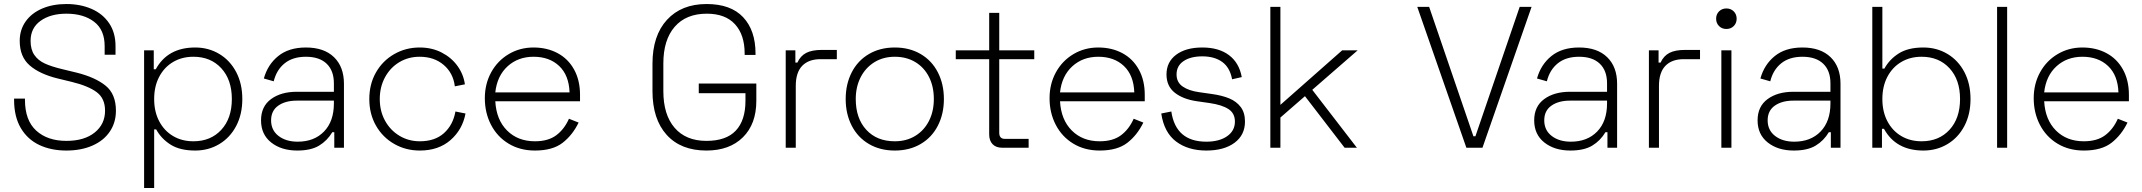

<svg xmlns="http://www.w3.org/2000/svg" viewBox="-20 -734 10644 954"><path d="M310 -714Q379 -714 434.5 -690Q490 -666 522 -619Q554 -572 554 -505V-462H500V-505Q500 -586 447.5 -626Q395 -666 310 -666Q231 -666 181.5 -630.5Q132 -595 132 -531Q132 -488 150.5 -461Q169 -434 202.5 -418.5Q236 -403 291 -390L361 -373Q453 -350 504.5 -308.5Q556 -267 556 -184Q556 -125 525.5 -80Q495 -35 439 -10.5Q383 14 310 14Q234 14 175.5 -13.5Q117 -41 83.5 -97.5Q50 -154 50 -238V-244H104V-238Q104 -136 160 -85Q216 -34 310 -34Q399 -34 450.5 -75.5Q502 -117 502 -184Q502 -245 460.5 -276Q419 -307 337 -327L267 -344Q177 -366 127.5 -409Q78 -452 78 -531Q78 -586 107.5 -627.5Q137 -669 189.5 -691.5Q242 -714 310 -714Z M696 -484H744V-390H754Q813 -498 950 -498Q1016 -498 1069.5 -466Q1123 -434 1153.5 -376Q1184 -318 1184 -242Q1184 -166 1153.5 -108Q1123 -50 1069.5 -18Q1016 14 950 14Q874 14 827.5 -15.5Q781 -45 756 -91H746V200H696ZM941 -32Q1027 -32 1079.5 -89Q1132 -146 1132 -242Q1132 -338 1079.5 -395Q1027 -452 941 -452Q884 -452 840 -426Q796 -400 771 -352.5Q746 -305 746 -242Q746 -179 771 -131.5Q796 -84 840 -58Q884 -32 941 -32Z M1291 -344Q1310 -413 1362.5 -455.5Q1415 -498 1500 -498Q1590 -498 1639.5 -450Q1689 -402 1689 -318V0H1641V-77H1631Q1606 -35 1565.5 -10.5Q1525 14 1457 14Q1378 14 1327.5 -26Q1277 -66 1277 -136Q1277 -205 1326.5 -241.5Q1376 -278 1455 -278H1639V-320Q1639 -383 1603 -417.5Q1567 -452 1500 -452Q1435 -452 1394.5 -419.5Q1354 -387 1340 -330ZM1327 -136Q1327 -87 1364 -58.5Q1401 -30 1459 -30Q1541 -30 1590 -80.5Q1639 -131 1639 -220V-234H1455Q1398 -234 1362.5 -209Q1327 -184 1327 -136Z M1815 -242Q1815 -316 1848 -374Q1881 -432 1938.5 -465Q1996 -498 2065 -498Q2126 -498 2174.5 -473Q2223 -448 2253 -406.5Q2283 -365 2290 -315L2240 -305Q2232 -371 2184.5 -411.5Q2137 -452 2065 -452Q2009 -452 1964 -425Q1919 -398 1893 -350Q1867 -302 1867 -242Q1867 -182 1893 -134.5Q1919 -87 1964.5 -59.5Q2010 -32 2066 -32Q2141 -32 2186 -72.5Q2231 -113 2243 -180L2293 -170Q2278 -90 2218.5 -38Q2159 14 2066 14Q1996 14 1938.5 -19Q1881 -52 1848 -110Q1815 -168 1815 -242Z M2389 -246Q2389 -317 2420.5 -374.5Q2452 -432 2507.5 -465Q2563 -498 2631 -498Q2698 -498 2750.5 -470Q2803 -442 2832.5 -388.5Q2862 -335 2862 -263V-231H2441Q2446 -139 2499.5 -85.5Q2553 -32 2638 -32Q2704 -32 2744 -62Q2784 -92 2807 -144L2855 -125Q2825 -63 2775.5 -24.5Q2726 14 2638 14Q2564 14 2507.5 -20Q2451 -54 2420 -113.5Q2389 -173 2389 -246ZM2810 -275Q2807 -360 2758.5 -406Q2710 -452 2631 -452Q2554 -452 2502 -404.5Q2450 -357 2441 -275Z M3222 -417Q3222 -557 3294 -635.5Q3366 -714 3491 -714Q3611 -714 3672.5 -648.5Q3734 -583 3734 -468V-461H3680V-468Q3680 -561 3632 -613.5Q3584 -666 3492 -666Q3389 -666 3332.5 -601Q3276 -536 3276 -419V-281Q3276 -164 3332 -99Q3388 -34 3490 -34Q3588 -34 3636 -85Q3684 -136 3684 -233V-271H3452V-319H3738V-233Q3738 -118 3671.5 -52Q3605 14 3490 14Q3363 14 3292.5 -64Q3222 -142 3222 -282Z M3932 -423H3942Q3957 -456 3985.5 -471Q4014 -486 4064 -486H4138V-440H4057Q3998 -440 3966 -407Q3934 -374 3934 -307V0H3884V-484H3932Z M4182 -242Q4182 -316 4212 -374.5Q4242 -433 4297.5 -465.5Q4353 -498 4426 -498Q4499 -498 4554.5 -465.5Q4610 -433 4640 -374.5Q4670 -316 4670 -242Q4670 -168 4640 -109.5Q4610 -51 4554.5 -18.5Q4499 14 4426 14Q4353 14 4297.5 -18.5Q4242 -51 4212 -109.5Q4182 -168 4182 -242ZM4232 -242Q4232 -146 4284.5 -89Q4337 -32 4426 -32Q4484 -32 4528 -59Q4572 -86 4596 -133.5Q4620 -181 4620 -242Q4620 -304 4596 -351.5Q4572 -399 4528 -425.5Q4484 -452 4426 -452Q4368 -452 4324 -424.5Q4280 -397 4256 -349.5Q4232 -302 4232 -242Z M4729 -484H4895V-670H4945V-484H5119V-440H4945V-74Q4945 -44 4973 -44H5091V0H4959Q4929 0 4912 -17.5Q4895 -35 4895 -66V-440H4729Z M5195 -246Q5195 -317 5226.5 -374.5Q5258 -432 5313.5 -465Q5369 -498 5437 -498Q5504 -498 5556.5 -470Q5609 -442 5638.5 -388.5Q5668 -335 5668 -263V-231H5247Q5252 -139 5305.5 -85.5Q5359 -32 5444 -32Q5510 -32 5550 -62Q5590 -92 5613 -144L5661 -125Q5631 -63 5581.5 -24.5Q5532 14 5444 14Q5370 14 5313.5 -20Q5257 -54 5226 -113.5Q5195 -173 5195 -246ZM5616 -275Q5613 -360 5564.5 -406Q5516 -452 5437 -452Q5360 -452 5308 -404.5Q5256 -357 5247 -275Z M5776 -364Q5776 -426 5824 -462Q5872 -498 5954 -498Q6036 -498 6086.5 -460Q6137 -422 6150 -351L6102 -340Q6091 -399 6052.5 -426.5Q6014 -454 5954 -454Q5896 -454 5861 -430.5Q5826 -407 5826 -364Q5826 -325 5856.5 -304Q5887 -283 5938 -276L6001 -267Q6052 -260 6088 -245Q6124 -230 6145 -202Q6166 -174 6166 -130Q6166 -63 6114 -24.5Q6062 14 5974 14Q5883 14 5823.5 -31Q5764 -76 5750 -170L5800 -180Q5822 -30 5974 -30Q6038 -30 6077 -57Q6116 -84 6116 -130Q6116 -171 6084 -192Q6052 -213 5990 -222L5927 -231Q5858 -241 5817 -273.5Q5776 -306 5776 -364Z M6292 -700H6342V-213L6649 -484H6726L6342 -150V0H6292ZM6722 0H6661L6451 -273L6487 -305Z M7081 -700 7301 -57H7311L7531 -700H7590L7346 0H7266L7022 -700Z M7617 -344Q7636 -413 7688.5 -455.5Q7741 -498 7826 -498Q7916 -498 7965.5 -450Q8015 -402 8015 -318V0H7967V-77H7957Q7932 -35 7891.5 -10.5Q7851 14 7783 14Q7704 14 7653.5 -26Q7603 -66 7603 -136Q7603 -205 7652.5 -241.5Q7702 -278 7781 -278H7965V-320Q7965 -383 7929 -417.5Q7893 -452 7826 -452Q7761 -452 7720.5 -419.5Q7680 -387 7666 -330ZM7653 -136Q7653 -87 7690 -58.5Q7727 -30 7785 -30Q7867 -30 7916 -80.5Q7965 -131 7965 -220V-234H7781Q7724 -234 7688.5 -209Q7653 -184 7653 -136Z M8221 -423H8231Q8246 -456 8274.5 -471Q8303 -486 8353 -486H8427V-440H8346Q8287 -440 8255 -407Q8223 -374 8223 -307V0H8173V-484H8221Z M8583 0H8533V-484H8583ZM8507 -641Q8507 -663 8521.5 -677.5Q8536 -692 8558 -692Q8580 -692 8594.5 -677.5Q8609 -663 8609 -641Q8609 -619 8594.5 -604.5Q8580 -590 8558 -590Q8536 -590 8521.5 -604.5Q8507 -619 8507 -641Z M8727 -344Q8746 -413 8798.5 -455.5Q8851 -498 8936 -498Q9026 -498 9075.5 -450Q9125 -402 9125 -318V0H9077V-77H9067Q9042 -35 9001.5 -10.5Q8961 14 8893 14Q8814 14 8763.5 -26Q8713 -66 8713 -136Q8713 -205 8762.5 -241.5Q8812 -278 8891 -278H9075V-320Q9075 -383 9039 -417.5Q9003 -452 8936 -452Q8871 -452 8830.5 -419.5Q8790 -387 8776 -330ZM8763 -136Q8763 -87 8800 -58.5Q8837 -30 8895 -30Q8977 -30 9026 -80.5Q9075 -131 9075 -220V-234H8891Q8834 -234 8798.5 -209Q8763 -184 8763 -136Z M9333 -700V-393H9343Q9368 -439 9414.5 -468.5Q9461 -498 9537 -498Q9603 -498 9656.5 -466Q9710 -434 9740.5 -376Q9771 -318 9771 -242Q9771 -166 9740.5 -108Q9710 -50 9656.5 -18Q9603 14 9537 14Q9400 14 9341 -94H9331V0H9283V-700ZM9528 -452Q9471 -452 9427 -426Q9383 -400 9358 -352.5Q9333 -305 9333 -242Q9333 -179 9358 -131.5Q9383 -84 9427 -58Q9471 -32 9528 -32Q9614 -32 9666.5 -89Q9719 -146 9719 -242Q9719 -338 9666.5 -395Q9614 -452 9528 -452Z M9953 0H9903V-700H9953Z M10085 -246Q10085 -317 10116.5 -374.5Q10148 -432 10203.5 -465Q10259 -498 10327 -498Q10394 -498 10446.5 -470Q10499 -442 10528.5 -388.5Q10558 -335 10558 -263V-231H10137Q10142 -139 10195.5 -85.5Q10249 -32 10334 -32Q10400 -32 10440 -62Q10480 -92 10503 -144L10551 -125Q10521 -63 10471.5 -24.5Q10422 14 10334 14Q10260 14 10203.5 -20Q10147 -54 10116 -113.5Q10085 -173 10085 -246ZM10506 -275Q10503 -360 10454.5 -406Q10406 -452 10327 -452Q10250 -452 10198 -404.5Q10146 -357 10137 -275Z"/></svg>

Font: Space Grotesk Variable
Style: Regular
Weight: 400
Designer: Florian Karsten (Space Grotesk), Colophon Foundry (Space Mono)
Foundry: Florian Karsten
Version: Version 1.106